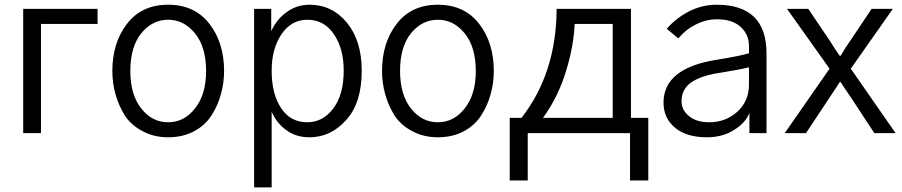

<svg xmlns="http://www.w3.org/2000/svg" viewBox="-20 -563 3814 812"><path d="M78.1 0Q78.1 -130.9 78.1 -525.4Q156.2 -525.4 392.6 -525.4Q392.6 -509.8 392.6 -461.9Q333 -461.9 153.3 -461.9Q153.3 -346.7 153.3 0Q134.8 0 78.1 0Z M531.2 -262.7Q531.2 -163.1 577.1 -104.5Q623 -45.9 691.4 -45.9Q758.8 -45.9 804.7 -104.5Q851.6 -163.1 851.6 -262.7Q851.6 -364.3 804.7 -421.9Q757.8 -479.5 691.4 -479.5Q624 -479.5 577.1 -421.9Q531.2 -364.3 531.2 -262.7ZM455.1 -262.7Q455.1 -382.8 517.6 -462.9Q579.1 -543 691.4 -543Q802.7 -543 865.2 -462.9Q927.7 -382.8 927.7 -262.7Q927.7 -211.9 914.1 -164.1Q901.4 -116.2 874 -74.2Q847.7 -33.2 800.8 -7.8Q752.9 17.6 691.4 17.6Q630.9 17.6 584 -7.8Q536.1 -32.2 508.8 -73.2Q482.4 -115.2 468.8 -163.1Q455.1 -210.9 455.1 -262.7Z M1128.9 -263.7Q1128.9 -166 1168.9 -105.5Q1209 -45.9 1279.3 -45.9Q1345.7 -45.9 1389.6 -104.5Q1433.6 -163.1 1433.6 -263.7Q1433.6 -358.4 1391.6 -418.9Q1350.6 -479.5 1279.3 -479.5Q1212.9 -479.5 1170.9 -418.9Q1128.9 -357.4 1128.9 -263.7ZM1054.7 229.5Q1054.7 41 1054.7 -525.4Q1073.2 -525.4 1127 -525.4Q1127 -502 1127 -430.7Q1149.4 -481.4 1192.4 -511.7Q1234.4 -543 1289.1 -543Q1384.8 -543 1447.3 -466.8Q1509.8 -390.6 1509.8 -263.7Q1509.8 -127.9 1444.3 -55.7Q1378.9 17.6 1289.1 17.6Q1230.5 17.6 1189.5 -13.7Q1148.4 -43.9 1128.9 -90.8Q1128.9 15.6 1128.9 229.5Q1110.4 229.5 1054.7 229.5Z M1671.9 -262.7Q1671.9 -163.1 1717.8 -104.5Q1763.7 -45.9 1832 -45.9Q1899.4 -45.9 1945.3 -104.5Q1992.2 -163.1 1992.2 -262.7Q1992.2 -364.3 1945.3 -421.9Q1898.4 -479.5 1832 -479.5Q1764.6 -479.5 1717.8 -421.9Q1671.9 -364.3 1671.9 -262.7ZM1595.7 -262.7Q1595.7 -382.8 1658.2 -462.9Q1719.7 -543 1832 -543Q1943.4 -543 2005.9 -462.9Q2068.4 -382.8 2068.4 -262.7Q2068.4 -211.9 2054.7 -164.1Q2042 -116.2 2014.6 -74.2Q1988.3 -33.2 1941.4 -7.8Q1893.6 17.6 1832 17.6Q1771.5 17.6 1724.6 -7.8Q1676.8 -32.2 1649.4 -73.2Q1623 -115.2 1609.4 -163.1Q1595.7 -210.9 1595.7 -262.7Z M2135.7 -64.5Q2148.4 -64.5 2185.5 -64.5Q2333 -253.9 2334 -525.4Q2438.5 -525.4 2648.4 -525.4Q2648.4 -410.2 2648.4 -64.5Q2667 -64.5 2721.7 -64.5Q2721.7 2 2721.7 200.2Q2702.1 200.2 2644.5 200.2Q2644.5 150.4 2644.5 0Q2536.1 0 2211.9 0Q2211.9 49.8 2211.9 200.2Q2193.4 200.2 2135.7 200.2Q2135.7 133.8 2135.7 -64.5ZM2276.4 -64.5Q2349.6 -64.5 2571.3 -64.5Q2571.3 -164.1 2571.3 -461.9Q2531.2 -461.9 2410.2 -461.9Q2407.2 -372.1 2374 -262.7Q2340.8 -153.3 2276.4 -64.5Z M2862.3 -134.8Q2862.3 -97.7 2893.6 -72.3Q2924.8 -45.9 2979.5 -45.9Q3048.8 -45.9 3098.6 -90.8Q3147.5 -135.7 3147.5 -205.1Q3147.5 -229.5 3147.5 -278.3Q3104.5 -267.6 3010.7 -252.9Q2934.6 -239.3 2898.4 -210.9Q2862.3 -182.6 2862.3 -134.8ZM2786.1 -128.9Q2786.1 -275.4 3012.7 -310.5Q3114.3 -327.1 3147.5 -337.9Q3147.5 -347.7 3147.5 -368.2Q3147.5 -417 3112.3 -449.2Q3077.1 -481.4 3012.7 -481.4Q2965.8 -481.4 2921.9 -459Q2878.9 -437.5 2848.6 -400.4Q2832 -414.1 2799.8 -441.4Q2838.9 -486.3 2893.6 -514.6Q2949.2 -543 3010.7 -543Q3221.7 -543 3221.7 -336.9Q3221.7 -224.6 3221.7 0Q3204.1 0 3149.4 0Q3149.4 -21.5 3149.4 -85.9Q3133.8 -43.9 3085 -13.7Q3036.1 17.6 2969.7 17.6Q2882.8 17.6 2834 -23.4Q2786.1 -64.5 2786.1 -128.9Z M3298.8 0Q3346.7 -68.4 3488.3 -272.5Q3443.4 -335.9 3308.6 -525.4Q3331.1 -525.4 3398.4 -525.4Q3420.9 -491.2 3490.2 -389.6Q3498 -377 3511.7 -355.5Q3525.4 -335 3531.2 -327.1Q3532.2 -327.1 3535.2 -327.1Q3541 -337.9 3554.7 -359.4Q3569.3 -380.9 3575.2 -389.6Q3605.5 -434.6 3666 -525.4Q3688.5 -525.4 3755.9 -525.4Q3710.9 -461.9 3578.1 -272.5Q3625 -204.1 3767.6 0Q3745.1 0 3677.7 0Q3652.3 -39.1 3575.2 -156.2Q3549.8 -192.4 3535.2 -215.8Q3534.2 -215.8 3531.2 -215.8Q3526.4 -207 3492.2 -156.2Q3458 -104.5 3388.7 0Q3366.2 0 3298.8 0Z"/></svg>

Font: Gothic A1
Style: Regular
Weight: 400
Designer: HanYang I&C Co.,Ltd.
Version: Version 2.50